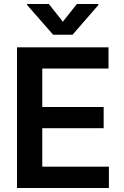

<svg xmlns="http://www.w3.org/2000/svg" viewBox="-20 -945 622 965"><path d="M65.4 -707H525.4V-600.6H192.4V-407.2H501V-300.8H192.4V-107.4H527.3V0H65.4ZM295.9 -835.9 366.2 -924.8H474.6V-919.9L344.7 -770.5H247.1L116.2 -919.9V-924.8H225.6Z"/></svg>

Font: WEMIX Pretendard SemiBold
Style: Regular
Weight: 600
Designer: Base glyphs from Inter by Rasmus Andersson; Hangeul glyphs from Noto Sans CJK(Source Han Sans) by Jang Soo-young and Kan
Foundry: Kil Hyung-jin
Version: Version 1.000